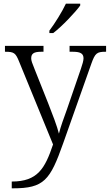

<svg xmlns="http://www.w3.org/2000/svg" viewBox="-20 -786 598 1046"><path d="M249 -619V-606H270C318 -642 392 -721 417 -756V-766H339C318 -721 278 -657 249 -619ZM44 203V240H50C220 240 253 196 324 -5L478 -440C498 -496 508 -504 554 -504H558V-536H359V-504H378C420 -504 435 -493 435 -468C435 -456 429 -435 421 -412L345 -191C327 -141 311 -98 301 -58C292 -96 264 -169 243 -222L169 -408C155 -442 150 -456 150 -468C150 -493 163 -504 204 -504H217V-536H7V-504H10C56 -504 65 -497 83 -453L269 1C225 132 185 203 44 203Z"/></svg>

Font: Noto Serif Bengali Light
Style: Regular
Weight: 300
Designer: Juan Bruce, Universal Thirst, Indian Type Foundry and the Monotype Design Team.
Foundry: Monotype Imaging Inc.
Version: Version 2.003